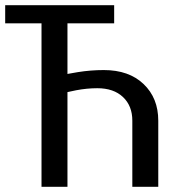

<svg xmlns="http://www.w3.org/2000/svg" viewBox="-20 -720 690 740"><path d="M140 0V-630H0V-700H420V-630H240V-435L280 -442Q330 -450 380 -450Q477 -450 533.5 -396Q590 -342 590 -255V0H490V-255Q490 -312 454 -346Q418 -380 355 -380Q315 -380 273 -372L240 -365V0Z"/></svg>

Font: Scada
Style: Regular
Weight: 400
Designer: Jovanny Lemonad
Foundry: Jovanny Lemonad
Version: Version 4.100;PS 004.100;hotconv 1.0.88;makeotf.lib2.5.64775